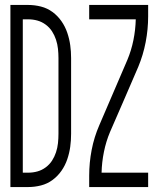

<svg xmlns="http://www.w3.org/2000/svg" viewBox="-20 -755 640 775"><path d="M22 0V-735H94Q120 -735 145.5 -728.5Q171 -722 192 -706.5Q213 -691 228 -669.5Q243 -648 251.5 -623Q260 -598 263.5 -572.5Q267 -547 267 -521V-215Q267 -188 263.5 -162.5Q260 -137 251.5 -112Q243 -87 228 -65.5Q213 -44 192 -28.5Q171 -13 145.5 -6.5Q120 0 94 0ZM94 -58Q113 -58 131 -63Q149 -68 164.5 -79.5Q180 -91 190 -106.5Q200 -122 206 -140Q212 -158 214 -177Q216 -196 216 -215V-521Q216 -539 214 -558Q212 -577 206 -595Q200 -613 190 -628.5Q180 -644 164.5 -655.5Q149 -667 131 -672Q113 -677 94 -677H72V-58ZM340 0V-46Q340 -98 350 -150Q360 -202 381 -250L494 -513Q510 -551 518.5 -593Q527 -635 528 -677H340V-735H578V-689Q578 -637 568 -585Q558 -533 538 -485L481 -353L424 -222Q408 -184 399.5 -142Q391 -100 390 -58H578V0Z"/></svg>

Font: Iosevka Curly Light Extended
Style: Regular
Weight: 300
Width: 7
Monospace: yes
Designer: Belleve Invis
Foundry: Belleve Invis
Version: Version 11.1.0; ttfautohint (v1.8.3)